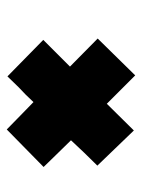

<svg xmlns="http://www.w3.org/2000/svg" viewBox="54 -474 420 568"><g transform="rotate(90 264.0 -190.0)"><path d="M366 -376Q375 -367 418 -322L470 -268Q431 -229 395 -190L439 -145L474 -109L363 0L317 -45L282 -79Q261 -56 238 -35L206 -2L98 -108L137 -147L177 -187L94 -269L203 -380L287 -296Z"/></g></svg>

Font: Josefin Sans
Style: Bold
Weight: 700
Designer: Santiago Orozco
Foundry: Typemade
Version: Version 2.000